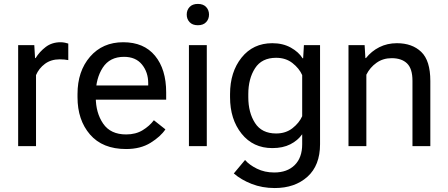

<svg xmlns="http://www.w3.org/2000/svg" viewBox="-20 -743 2275 976"><path d="M72.3 0H163.1V-361.3Q177.7 -395.5 208.5 -418.5Q239.3 -441.4 283.2 -441.4Q295.9 -441.4 306.6 -440.4Q317.4 -439.5 327.1 -437.5V-521.5Q322.3 -523.4 310.5 -525.9Q298.8 -528.3 288.1 -528.3Q244.1 -528.3 212.4 -504.2Q180.7 -480 161.1 -447.8H158.2L154.3 -513.7H72.3Z M374 -249Q374 -132.8 437.7 -59.1Q501.5 14.6 621.1 14.6Q694.3 14.6 745.4 -17.1Q796.4 -48.8 820.8 -85.4L762.2 -131.8Q740.2 -102.5 705.1 -81.1Q669.9 -59.6 621.1 -59.6Q542 -59.6 504.4 -114.5Q466.8 -169.4 466.8 -249V-264.6Q466.8 -344.2 502.4 -399.2Q538.1 -454.1 610.4 -454.1Q669.9 -454.1 701.7 -415Q733.4 -376 733.4 -320.3V-308.6H429.7V-236.3H824.7V-273.4Q824.7 -390.6 768.1 -459.5Q711.4 -528.3 606.4 -528.3Q501.5 -528.3 437.7 -454.6Q374 -380.9 374 -264.6Z M940.4 0H1031.2V-513.7H940.4ZM929.2 -668.9Q929.2 -646 943.8 -630.4Q958.5 -614.7 985.8 -614.7Q1013.2 -614.7 1027.8 -630.4Q1042.5 -646 1042.5 -668.9Q1042.5 -691.9 1027.8 -707.5Q1013.2 -723.1 985.8 -723.1Q958.5 -723.1 943.8 -707.5Q929.2 -691.9 929.2 -668.9Z M1168.5 138.7Q1205.6 170.9 1259.3 191.9Q1313 212.9 1376.5 212.9Q1479 212.9 1543 155.3Q1606.9 97.7 1606.9 -9.8V-513.7H1524.9L1521 -446.8H1518.1Q1498.5 -478.5 1458.3 -501Q1418 -523.4 1364.3 -523.4Q1266.6 -523.4 1208 -450.2Q1149.4 -377 1149.4 -264.6V-249Q1149.4 -136.7 1208 -63.5Q1266.6 9.8 1364.3 9.8Q1418 9.8 1455.8 -9.5Q1493.7 -28.8 1516.1 -60.5V-9.8Q1516.1 58.6 1478 96.2Q1439.9 133.8 1374 133.8Q1325.2 133.8 1286.1 114.5Q1247.1 95.2 1225.6 70.3ZM1242.2 -249V-264.6Q1242.2 -342.8 1276.4 -396Q1310.5 -449.2 1383.8 -449.2Q1432.6 -449.2 1466.8 -422.4Q1501 -395.5 1516.1 -361.3V-152.3Q1501 -118.2 1466.8 -91.3Q1432.6 -64.5 1383.8 -64.5Q1310.5 -64.5 1276.4 -117.7Q1242.2 -170.9 1242.2 -249Z M1751.5 0H1842.3V-363.3Q1860.8 -400.4 1894 -423.8Q1927.2 -447.3 1970.7 -447.3Q2021.5 -447.3 2049.1 -420.7Q2076.7 -394 2076.7 -332.5V0H2167.5V-331.5Q2167.5 -435.1 2121.3 -479.2Q2075.2 -523.4 1997.6 -523.4Q1948.7 -523.4 1908.4 -503.2Q1868.2 -482.9 1840.3 -447.8H1837.4L1833.5 -513.7H1751.5Z"/></svg>

Font: Roboto Flex
Style: Regular
Weight: 400
Designer: Berlow after Robertson
Foundry: Google
Version: Version 3.200;gftools[0.9.32]